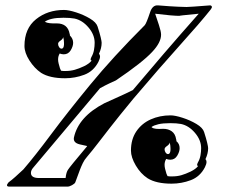

<svg xmlns="http://www.w3.org/2000/svg" viewBox="-20 -693 845 714"><path d="M15 1Q6 1 6 -4Q6 -8 12 -15Q23 -23 36.5 -35Q50 -47 67 -63Q110 -113 170 -193.5Q230 -274 315 -377.5Q400 -481 518 -599Q524 -605 538 -647Q547 -675 568 -673Q616 -669 642.5 -668Q669 -667 674 -667Q685 -667 761 -673Q766 -673 768 -668V-666Q768 -664 763 -657Q724 -608 650.5 -526.5Q577 -445 476 -326Q460 -307 427 -266Q394 -225 344 -160Q334 -147 324 -134.5Q314 -122 303 -109Q294 -99 288 -86.5Q282 -74 277 -61L260 -15Q258 -10 248 -4.5Q238 1 231 1ZM222 -402Q165 -402 133 -422Q108 -439 89.5 -468Q71 -497 71 -522Q71 -587 114 -621.5Q157 -656 218 -656Q235 -656 263 -647Q291 -638 314.5 -624Q338 -610 343 -594Q351 -569 354.5 -554Q358 -539 358 -534Q358 -514 348 -493Q352 -489 352 -483Q352 -475 346 -463Q328 -428 293.5 -415Q259 -402 222 -402ZM125 -31H224Q225 -42 227.5 -50Q230 -58 233 -62Q236 -67 253.5 -88.5Q271 -110 303 -148Q304 -149 304 -150L277 -156Q251 -162 255 -182Q272 -259 368 -309Q394 -321 421 -333Q448 -345 474 -358Q527 -421 588 -492Q649 -563 719 -642Q677 -638 659.5 -636Q642 -634 649 -634Q636 -634 612.5 -636Q589 -638 557 -642Q559 -636 562.5 -625.5Q566 -615 571 -600Q579 -576 579 -564Q579 -535 546 -500Q510 -461 411 -394Q402 -390 387 -383Q372 -376 352 -365L104 -70Q95 -60 95 -50Q95 -31 125 -31ZM224 -429Q242 -429 258 -433.5Q274 -438 293 -447Q313 -457 321 -468Q317 -468 317 -472Q317 -475 320 -481Q327 -493 329.5 -507Q332 -521 332 -534Q332 -564 309 -591Q286 -618 257 -624Q241 -627 216 -627Q190 -627 173 -623Q156 -619 148 -613H146Q147 -613 149 -611Q160 -605 191 -606Q232 -606 239 -567Q240 -566 240 -561Q252 -549 252 -534Q252 -521 243 -506Q234 -491 217 -491Q210 -491 202 -494Q196 -484 196 -472Q196 -465 198 -457Q200 -449 203 -439Q204 -437 205 -434.5Q206 -432 207 -430Q212 -429 216 -429Q220 -429 224 -429ZM209 -512Q217 -512 218 -527V-534Q218 -545 215 -555Q214 -548 205 -542Q196 -536 196 -530Q196 -523 200 -517.5Q204 -512 209 -512ZM618 -10Q561 -10 529 -30Q503 -47 485 -77.5Q467 -108 467 -133Q467 -175 487 -204.5Q507 -234 540.5 -249Q574 -264 614 -264Q631 -264 659 -255Q687 -246 710.5 -232Q734 -218 739 -202Q747 -177 750.5 -162Q754 -147 754 -142Q754 -122 744 -101Q748 -97 748 -91Q748 -83 742 -71Q724 -36 689.5 -23Q655 -10 618 -10ZM620 -37Q639 -37 654.5 -41.5Q670 -46 689 -55Q709 -65 717 -76Q713 -76 713 -80Q713 -83 716 -89Q723 -101 725.5 -115Q728 -129 728 -142Q728 -172 705 -199Q682 -226 653 -232Q637 -235 613 -235Q586 -235 569 -231Q552 -227 544 -221H543L545 -219Q550 -215 560.5 -214Q571 -213 587 -214Q606 -214 619 -204.5Q632 -195 635 -175Q636 -174 636 -168Q648 -158 648 -142Q648 -129 639 -114Q630 -99 613 -99Q606 -99 598 -102Q592 -92 592 -80Q592 -73 594 -65Q596 -57 599 -47Q600 -45 601 -42.5Q602 -40 603 -38Q608 -37 612 -37Q616 -37 620 -37ZM605 -120Q613 -120 614 -135V-142Q614 -153 611 -163Q610 -156 601 -150Q592 -144 592 -138Q592 -131 596 -125.5Q600 -120 605 -120Z"/></svg>

Font: Moo Lah Lah
Style: Regular
Weight: 400
Designer: Robert E. Leuschke
Foundry: Robert E. Leuschke
Version: Version 1.010; ttfautohint (v1.8.3)